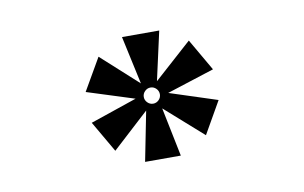

<svg xmlns="http://www.w3.org/2000/svg" viewBox="-43 -545 672 424"><g transform="rotate(-10 293.0 -333.0)"><path d="M252.4 -192.4 274.4 -303.7 191.9 -228 151.4 -297.9 255.9 -333.5 149.9 -367.2 191.4 -439 273.4 -364.7 250 -472.7H333.5L309.1 -363.3L394 -439.5L435.5 -367.7L329.1 -333.5L436 -298.8L395 -227.1L310.1 -302.2L332.5 -192.4ZM292.5 -315.9Q299.8 -315.9 305.2 -321.3Q310.5 -326.7 310.5 -334Q310.5 -341.3 305.2 -346.7Q299.8 -352.1 292.5 -352.1Q285.2 -352.1 279.8 -346.7Q274.4 -341.3 274.4 -334Q274.4 -326.7 279.8 -321.3Q285.2 -315.9 292.5 -315.9Z"/></g></svg>

Font: Cascadia Code ExtraLight
Style: Regular
Weight: 200
Monospace: yes
Designer: Aaron Bell
Foundry: Saja Typeworks
Version: Version 2407.024; ttfautohint (v1.8.4)